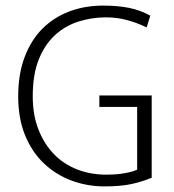

<svg xmlns="http://www.w3.org/2000/svg" viewBox="-20 -658 620 686"><path d="M348 -638Q400 -638 440.5 -630Q481 -622 517 -602L504 -560Q469 -577 433 -586.5Q397 -596 359 -596Q308 -596 260.5 -581Q213 -566 176.5 -532.5Q140 -499 118.5 -445.5Q97 -392 97 -314Q97 -247 117.5 -195Q138 -143 173 -107Q208 -71 256 -52.5Q304 -34 359 -34Q398 -34 427.5 -39.5Q457 -45 470 -52V-276H335V-317H522V-23Q489 -9 450 -0.5Q411 8 354 8Q291 8 235 -13Q179 -34 136.5 -74.5Q94 -115 69.5 -175Q45 -235 45 -314Q45 -393 68 -454Q91 -515 131.5 -555.5Q172 -596 227.5 -617Q283 -638 348 -638Z"/></svg>

Font: Mukta Vaani ExtraLight
Style: Regular
Weight: 275
Designer: Noopur Datye, Girish Dalvi, Yashodeep Gholap, Pallavi Karambelkar
Foundry: Ek Type
Version: Version 2.538;PS 1.000;hotconv 16.6.51;makeotf.lib2.5.65220;